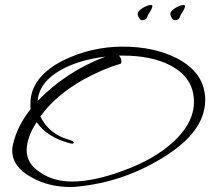

<svg xmlns="http://www.w3.org/2000/svg" viewBox="-20 -702 843 770"><path d="M263 48Q175 48 106 9Q29 -33 29 -99Q29 -110 32 -122Q48 -195 103 -265Q102 -268 102 -286Q102 -392 232 -459Q346 -515 472 -515Q598 -515 690 -468Q793 -414 802 -320Q803 -315 803 -310.5Q803 -306 803 -301Q803 -171 627 -66Q472 28 294 46Q286 47 278.5 47.5Q271 48 263 48ZM269 26Q355 26 470 -16Q598 -62 674 -132Q766 -216 757 -310Q750 -394 663 -440Q587 -479 472 -479H457Q467 -469 467 -455Q467 -446 460 -445Q393 -426 313 -382Q201 -318 142 -235Q176 -163 262 -140Q276 -135 276 -130Q276 -124 262 -127Q169 -151 127 -212Q87 -151 87 -99Q87 -44 145 -8Q197 26 269 26ZM131 -297Q243 -414 403 -475Q297 -462 225 -422Q137 -373 131 -297ZM680 -621Q674 -621 668.5 -630.5Q663 -640 663 -645Q663 -654 673 -662.5Q683 -671 695.5 -676.5Q708 -682 715 -682Q722 -682 722 -678Q722 -673 719 -666.5Q716 -660 711 -652Q705 -645 701 -633Q697 -621 680 -621ZM549 -621Q543 -621 537.5 -630.5Q532 -640 532 -645Q532 -654 542 -662.5Q552 -671 564.5 -676.5Q577 -682 584 -682Q591 -682 591 -678Q591 -673 588 -666.5Q585 -660 580 -652Q574 -645 570 -633Q566 -621 549 -621Z"/></svg>

Font: Whisper
Style: Regular
Weight: 400
Designer: Robert E. Leuschke
Foundry: Robert E. Leuschke
Version: Version 1.010; ttfautohint (v1.8.4.7-5d5b)